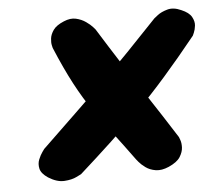

<svg xmlns="http://www.w3.org/2000/svg" viewBox="-43 -621 672 602"><g transform="rotate(-5 293.5 -320.5)"><path d="M86 -82Q65 -96 61.5 -111.5Q58 -127 63.5 -140.5Q69 -154 75.5 -163Q82 -172 82 -172Q140 -228 188 -274Q236 -320 280 -363Q324 -406 368 -451.5Q412 -497 462 -550Q462 -550 473.5 -559Q485 -568 504.5 -573.5Q524 -579 548 -568Q572 -558 580 -543.5Q588 -529 586.5 -516Q585 -503 581 -494Q577 -485 577 -485Q523 -418 476 -364.5Q429 -311 384 -265.5Q339 -220 292 -176Q245 -132 190 -83Q190 -83 175 -75.5Q160 -68 136.5 -66.5Q113 -65 86 -82ZM466 -82Q443 -72 424.5 -75Q406 -78 393 -87.5Q380 -97 373 -105.5Q366 -114 366 -114Q331 -162 301 -201.5Q271 -241 243.5 -280.5Q216 -320 190 -369Q164 -418 136 -485Q136 -485 134 -493.5Q132 -502 133.5 -515Q135 -528 144.5 -541.5Q154 -555 178 -565Q199 -574 216.5 -570Q234 -566 247.5 -556.5Q261 -547 268 -539Q275 -531 275 -531Q311 -473 346 -418.5Q381 -364 420 -305Q459 -246 506 -172Q506 -172 509.5 -162.5Q513 -153 512.5 -139Q512 -125 502.5 -109.5Q493 -94 466 -82Z"/></g></svg>

Font: Sour Gummy Black
Style: Italic
Weight: 900
Italic angle: -11.3°
Designer: Stefie Justprince
Foundry: Eifetstype
Version: Version 1.000